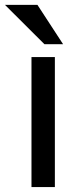

<svg xmlns="http://www.w3.org/2000/svg" viewBox="-41 -754 339 774"><path d="M180.2 -523.9V0H85.9V-523.9ZM109.9 -734.4 213.4 -575.7H138.2L-21 -734.4Z"/></svg>

Font: SolaimanLipi
Style: Bold
Weight: 700
Designer: Solaiman Karim
Foundry: Al Mamun Sumon
Version: Version 2.000